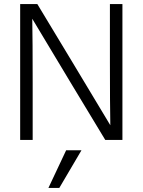

<svg xmlns="http://www.w3.org/2000/svg" viewBox="-20 -694 707 952"><path d="M142 0H80V-674H165L337 -389L527 -73Q525 -177 525 -388V-674H587V0H502L331 -283L140 -601Q142 -493 142 -285ZM274 238H220L308 51H384Z"/></svg>

Font: Hind Vadodara Light
Style: Regular
Weight: 300
Designer: Hitesh Malaviya
Foundry: Indian Type Foundry
Version: Version 1.000;PS 1.0;hotconv 1.0.86;makeotf.lib2.5.63406; tt